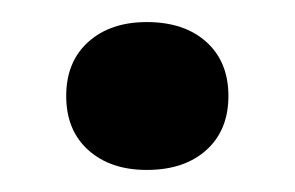

<svg xmlns="http://www.w3.org/2000/svg" viewBox="-20 -148 267 174"><path d="M187 -61Q187 -30 167 -12Q147 6 113 6Q80 6 60 -12Q40 -30 40 -61Q40 -92 60 -110Q80 -128 113 -128Q147 -128 167 -110Q187 -92 187 -61Z"/></svg>

Font: Rasa
Style: Bold
Weight: 700
Designer: Anna Giedrys (Yrsa+Rasa design), David Brezina (Yrsa art-direction, Rasa art-direction, design)
Foundry: Rosetta Type Foundry
Version: Version 2.004